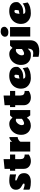

<svg xmlns="http://www.w3.org/2000/svg" viewBox="2264 -3192 1199 5768"><g transform="rotate(-90 2864.0 -308.5)"><path d="M507.8 -424.8Q399.4 -450.2 350.1 -450.2Q335.9 -450.2 328.4 -443.8Q320.8 -437.5 320.8 -429.7Q320.8 -413.6 361.1 -397.2Q401.4 -380.9 435.1 -365.2Q468.8 -349.6 493.2 -327.1Q545.9 -278.3 545.9 -181.9Q545.9 -85.4 476.1 -33.7Q406.2 18.1 287.1 18.1Q168 18.1 96.7 -3.9Q65.4 -13.2 48.8 -25.9V-207Q55.7 -206.5 72.8 -200.7Q89.8 -194.8 129.4 -182.4Q168.9 -169.9 201.4 -169.9Q233.9 -169.9 233.9 -193.8Q233.9 -212.4 204.6 -230Q191.4 -237.8 174.8 -246.1Q106 -279.8 76.4 -324Q46.9 -368.2 46.9 -427.7Q46.9 -533.7 132.8 -585.9Q205.1 -629.9 321.8 -629.9Q403.3 -629.9 485.4 -613.8Q502.9 -610.4 507.8 -608.9Z M1105 -43.9Q1012.2 19 908.4 19Q804.7 19 739.7 -39.8Q674.8 -98.6 674.8 -198.2V-452.1H619.1V-606.9H674.8V-771L966.8 -800.8V-606.9H1105V-452.1H966.8V-298.8Q966.8 -230 997.8 -199Q1028.8 -168 1105 -168Z M1628.9 -377.9Q1584 -377.9 1536.6 -345.2Q1489.3 -312.5 1488.8 -283.2V0H1194.8V-606.9H1488.8V-542Q1513.7 -579.6 1550.5 -602.1Q1587.4 -624.5 1628.9 -628.9Z M1782.2 -54.2Q1743.2 -90.3 1720 -145.8Q1696.8 -201.2 1696.8 -265.1Q1696.8 -329.1 1709.5 -376Q1734.9 -469.2 1798.3 -532.7Q1828.6 -564 1865.7 -585.4Q1941.9 -629.9 2026.6 -629.9Q2111.3 -629.9 2175.3 -573.7Q2195.8 -555.7 2210.9 -532.2L2280.8 -606.9H2440.9V0H2280.8L2210.9 -101.1Q2130.9 17.1 1968.3 17.6Q1967.3 17.6 1965.8 17.6Q1921.9 17.6 1871.6 0Q1821.3 -17.6 1782.2 -54.2ZM2177.7 -422.9Q2160.2 -433.1 2135.7 -433.1Q2111.3 -433.1 2084.2 -415.8Q2057.1 -398.4 2035.6 -372.1Q1987.8 -313 1987.8 -252Q1987.8 -209 2014.2 -191.4Q2024.9 -184.6 2040.5 -184.6Q2060.5 -184.6 2099.6 -200.7Q2138.7 -216.8 2177.7 -250Z M3016.6 -43.9Q2923.8 19 2820.1 19Q2716.3 19 2651.4 -39.8Q2586.4 -98.6 2586.4 -198.2V-452.1H2530.8V-606.9H2586.4V-771L2878.4 -800.8V-606.9H3016.6V-452.1H2878.4V-298.8Q2878.4 -230 2909.4 -199Q2940.4 -168 3016.6 -168Z M3437.5 -210.9Q3437.5 -210.9 3410.6 -210.9Q3397.9 -210.9 3386.2 -211.9Q3386.2 -153.8 3448.2 -148.4Q3465.3 -147 3481.4 -147Q3522.9 -147 3585.7 -166Q3648.4 -185.1 3698.2 -228L3728.5 -76.2Q3619.6 18.1 3399.4 18.1Q3272.9 18.1 3182.1 -55.7Q3083.5 -136.2 3083.5 -278.8Q3083.5 -386.2 3139.2 -471.7Q3190.9 -549.8 3279.3 -590.3Q3367.7 -630.9 3470.2 -630.9Q3603 -630.9 3671.1 -572.8Q3739.3 -514.6 3739.3 -429.7Q3739.3 -429.7 3739 -386.7Q3738.8 -343.8 3657.2 -277.3Q3575.7 -210.9 3437.5 -210.9ZM3503.4 -433.1Q3503.4 -476.1 3463.4 -476.1Q3417.5 -471.7 3403.8 -428.7Q3397 -408.2 3394.3 -381.1Q3391.6 -354 3386.2 -323.2L3493.2 -347.2L3502.4 -421.9Z M4040.5 250V77.1Q4065.4 80.1 4095 85.4Q4124.5 90.8 4152.3 90.8Q4180.2 90.8 4203.9 84.5Q4227.5 78.1 4246.1 59.6Q4286.1 19.5 4286.6 -75.2Q4201.2 18.1 4140.4 18.3Q4079.6 18.6 4079.1 18.6Q3958 18.6 3877.4 -58.6Q3796.9 -135.7 3796.9 -278.8Q3796.9 -381.3 3841.8 -461.2Q3886.7 -541 3962.6 -585.4Q4038.6 -629.9 4124.3 -629.9Q4210 -629.9 4272.5 -573.7Q4293 -555.7 4307.6 -532.2L4377.9 -606.9H4537.6V0Q4537.6 0.5 4537.6 1Q4537.6 188 4368.2 247.1Q4299.8 271 4211.7 271Q4123.5 271 4040.5 250ZM4274.9 -422.9Q4257.3 -433.1 4238 -433.1Q4218.8 -433.1 4200.7 -425.3Q4163.6 -409.2 4134.3 -373Q4085 -315.9 4085 -252Q4085 -209 4110.4 -191.4Q4121.1 -184.6 4137.2 -184.6Q4153.8 -184.6 4176.8 -191.9Q4219.7 -206.1 4274.9 -249Z M4801.8 -888.2Q4873 -888.2 4907.7 -858.2Q4942.4 -828.1 4942.4 -782.2Q4942.4 -782.2 4942.1 -758.8Q4941.9 -735.4 4897.7 -696.3Q4853.5 -657.2 4779.8 -657.2Q4676.3 -657.2 4650.9 -719.7Q4643.6 -737.3 4643.6 -758.8Q4643.6 -780.3 4653.8 -803.7Q4664.1 -827.1 4684.6 -845.7Q4730 -888.2 4801.8 -888.2ZM4933.6 0H4650.9V-606.9H4933.6Z M5382.8 -210.9Q5382.8 -210.9 5356 -210.9Q5343.3 -210.9 5331.5 -211.9Q5331.5 -153.8 5393.6 -148.4Q5410.6 -147 5426.8 -147Q5468.3 -147 5531 -166Q5593.8 -185.1 5643.6 -228L5673.8 -76.2Q5564.9 18.1 5344.7 18.1Q5218.3 18.1 5127.4 -55.7Q5028.8 -136.2 5028.8 -278.8Q5028.8 -386.2 5084.5 -471.7Q5136.2 -549.8 5224.6 -590.3Q5313 -630.9 5415.5 -630.9Q5548.3 -630.9 5616.5 -572.8Q5684.6 -514.6 5684.6 -429.7Q5684.6 -429.7 5684.3 -386.7Q5684.1 -343.8 5602.5 -277.3Q5521 -210.9 5382.8 -210.9ZM5448.7 -433.1Q5448.7 -476.1 5408.7 -476.1Q5362.8 -471.7 5349.1 -428.7Q5342.3 -408.2 5339.6 -381.1Q5336.9 -354 5331.5 -323.2L5438.5 -347.2L5447.8 -421.9Z"/></g></svg>

Font: Fz Rammetto One
Style: Regular
Weight: 400
Designer: Vernon Adams
Foundry: Vernon Adams
Version: Vit hóa bi c Thuy @ FontZin.Com